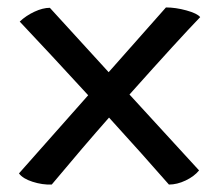

<svg xmlns="http://www.w3.org/2000/svg" viewBox="-20 -514 590 516"><path d="M328 -260 515 -56Q502 -40 479 -29Q456 -18 434 -18Q365 -97 273 -198Q205 -121 119 -18Q94 -17 67.5 -25.5Q41 -34 31 -48L217 -258Q117 -367 33 -456Q50 -472 72.5 -482.5Q95 -493 114 -493L272 -320L426 -494Q452 -494 481 -486Q510 -478 518 -468Q462 -410 328 -260Z"/></svg>

Font: Vollkorn SC Black
Style: Regular
Weight: 900
Designer: Friedrich Althausen
Foundry: Friedrich Althausen
Version: Version 4.015